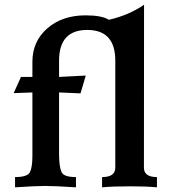

<svg xmlns="http://www.w3.org/2000/svg" viewBox="-20 -802 732 822"><path d="M651.9 0Q606.4 -4.4 539.6 -4.4Q461.9 -4.4 417 0V-43.9Q473.6 -43.9 473.6 -84V-542.5Q473.6 -673.8 353.5 -673.8Q232.9 -673.8 232.9 -542.5V-472.7L347.2 -478.5L324.7 -402.3L232.9 -406.2V-135.7Q233.9 -84 244.1 -64Q254.4 -43.9 305.2 -43.9V0Q216.3 -5.9 171.4 -5.9Q134.3 -5.9 44.4 0V-43.9Q97.7 -43.9 108.2 -64.9Q118.7 -85.9 118.7 -134.8V-406.2L38.6 -403.3L69.8 -472.7H118.7V-537.1Q118.7 -625 182.6 -680.7Q246.6 -736.3 346.2 -736.3Q416 -736.3 446.3 -717.3Q532.7 -737.3 596.7 -781.7Q596.2 -672.4 596.2 -84Q596.2 -43.9 651.9 -43.9Z"/></svg>

Font: Kelvinch
Style: Bold
Weight: 700
Designer: Paul James Miller
Foundry: High-Logic / Made with FontCreator
Version: Version 3.501;March 28, 2021;FontCreator 13.0.0.2683 64-bit